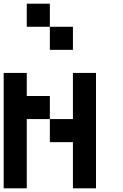

<svg xmlns="http://www.w3.org/2000/svg" viewBox="-20 -1020 665 1040"><path d="M125 -875V-1000H250V-875ZM250 -750V-875H375V-750ZM125 0H0V-625H125V-500H250V-375H125ZM500 0H375V-250H250V-375H375V-625H500Z"/></svg>

Font: Tiny5
Style: Regular
Weight: 400
Designer: Stefan Schmidt
Foundry: Made with Bits'n'Picas by Kreative Software
Version: Version 1.002; ttfautohint (v1.8.4.7-5d5b)